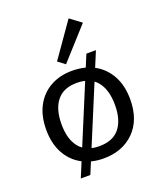

<svg xmlns="http://www.w3.org/2000/svg" viewBox="-140 -784 801 945"><g transform="rotate(-20 260.5 -311.5)"><path d="M169 69H119L355 -499H405ZM259 -444Q326 -444 375.5 -416.5Q425 -389 453 -337.5Q481 -286 481 -214Q481 -107 420 -46Q359 15 259 15Q195 15 145.5 -12.5Q96 -40 68.5 -91.5Q41 -143 41 -214Q41 -286 68.5 -337.5Q96 -389 145.5 -416.5Q195 -444 259 -444ZM260 -380Q191 -380 156 -336.5Q121 -293 121 -214Q121 -135 156 -92Q191 -49 260 -49Q331 -49 366 -92Q401 -135 401 -214Q401 -293 366 -336.5Q331 -380 260 -380ZM332 -692 391 -648 243 -484 206 -512Z"/></g></svg>

Font: Podkova
Style: Regular
Weight: 400
Designer: Ilya Yudin
Foundry: Cyreal (www.cyreal.org)
Version: Version 2.103